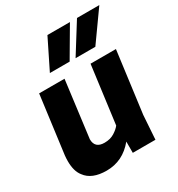

<svg xmlns="http://www.w3.org/2000/svg" viewBox="-186 -901 959 1035"><g transform="rotate(-30 293.5 -383.5)"><path d="M296 -596H173L264 -780H404ZM456 -596H333L448 -780H587ZM176 13Q84 13 46 -40Q19 -73 19 -136Q19 -153 21 -172L68 -530H226L181 -179Q181 -123 241 -123Q277 -123 302.5 -139Q328 -155 341 -172L388 -530H546L496 -149L486 0H345V-70Q277 13 176 13Z"/></g></svg>

Font: Tanohe Sans
Style: Bold Italic
Weight: 700
Designer: Village Type and Design LLC & Cristiano Sobral
Foundry: Cooper Hewitt Smithsonian Design Museum
Version: Version 1.00;September 29, 2021;FontCreator 13.0.0.2655 64-b